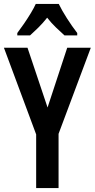

<svg xmlns="http://www.w3.org/2000/svg" viewBox="-20 -957 482 977"><path d="M222 -410 322 -714H442L278 -276V0H164V-273L0 -714H120ZM279 -937Q295 -904 320.5 -864Q346 -824 373 -789V-777H308Q289 -794 265 -817Q241 -840 220 -867Q198 -839 174 -815.5Q150 -792 133 -777H68V-789Q84 -810 102.5 -837Q121 -864 137 -890.5Q153 -917 162 -937Z"/></svg>

Font: Noto Sans Sinhala ExtraCondensed SemiBold
Style: Regular
Weight: 600
Width: 2
Designer: Jelle Bosma - Monotype Design Team
Foundry: Monotype Imaging Inc.
Version: Version 2.006; ttfautohint (v1.8.4.7-5d5b)